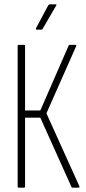

<svg xmlns="http://www.w3.org/2000/svg" viewBox="-20 -861 394 881"><path d="M65 0Q61 0 61 -5V-650Q61 -655 65 -655H90Q95 -655 95 -650V-354H165L295 -652Q296 -654 297 -654.5Q298 -655 299 -655H327Q329 -655 330 -653.5Q331 -652 329 -648L193 -341L344 -7Q347 0 341 0H313Q311 0 310 -0.5Q309 -1 308 -3L165 -321H95V-5Q95 0 90 0ZM148 -725Q146 -725 145 -726.5Q144 -728 145 -731L201 -836Q205 -841 208 -841H235Q238 -841 239 -839Q240 -837 237 -834L176 -729Q175 -725 169 -725Z"/></svg>

Font: Sofia Sans Extra Condensed ExtraLight
Style: Regular
Weight: 250
Designer: Botio Nikoltchev, Ani Petrova
Foundry: lettersoup
Version: Version 4.101